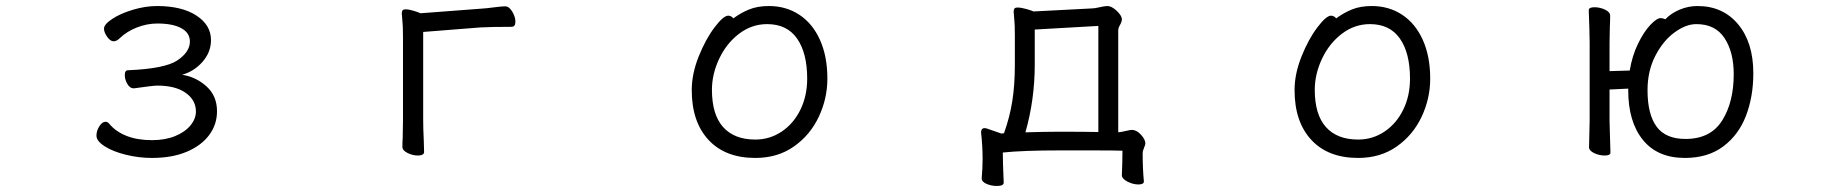

<svg xmlns="http://www.w3.org/2000/svg" viewBox="-20 -506 6040 637"><path d="M394 -257Q394 -273 405 -273Q528 -278 569 -306Q610 -334 610 -368Q610 -397 581.5 -412.5Q553 -428 502 -428Q468 -428 434.5 -415Q401 -402 377 -379Q367 -369 357 -369Q346 -369 335.5 -384Q325 -399 325 -411Q325 -425 352 -443Q379 -461 420.5 -473.5Q462 -486 501 -486Q583 -486 631.5 -454.5Q680 -423 680 -373Q680 -333 652 -301Q624 -269 584 -258Q630 -251 665 -219.5Q700 -188 700 -137Q700 -93 674 -58Q648 -23 599.5 -2.5Q551 18 484 18Q441 18 398 7.5Q355 -3 327.5 -20.5Q300 -38 300 -56Q300 -72 309.5 -87Q319 -102 330 -102Q337 -102 342 -96Q363 -70 399 -55.5Q435 -41 484 -41Q528 -41 561 -54.5Q594 -68 612 -90Q630 -112 630 -136Q630 -174 596 -198Q562 -222 502 -222Q488 -222 425 -213H423Q411 -213 402.5 -227.5Q394 -242 394 -257Z M1315 -437 1313 -461Q1313 -468 1315.5 -471.5Q1318 -475 1326 -475Q1337 -475 1353 -470Q1369 -465 1375 -462L1573 -477Q1592 -478 1622 -482Q1645 -485 1656 -485Q1669 -485 1679.5 -467.5Q1690 -450 1690 -434Q1690 -417 1677 -417Q1611 -417 1574 -415L1384 -400V-107Q1384 -81 1386 -39L1387 -1Q1387 4 1381.5 7Q1376 10 1367 10Q1349 10 1332 1.5Q1315 -7 1315 -19Q1315 -35 1316 -47L1317 -108V-380Q1317 -421 1315 -437Z M2531 -486Q2588 -486 2632 -457Q2676 -428 2700.5 -373.5Q2725 -319 2725 -245Q2725 -179 2696.5 -118.5Q2668 -58 2614 -20Q2560 18 2486 18Q2386 18 2330.5 -42Q2275 -102 2275 -207Q2275 -261 2298 -318.5Q2321 -376 2350.5 -415Q2380 -454 2396 -454Q2406 -454 2413 -445Q2437 -463 2465 -474.5Q2493 -486 2531 -486ZM2658 -245Q2658 -330 2624.5 -378Q2591 -426 2525 -426Q2474 -426 2432 -394Q2390 -362 2366 -311Q2342 -260 2342 -208Q2342 -126 2379 -84.5Q2416 -43 2486 -43Q2534 -43 2573.5 -69.5Q2613 -96 2635.5 -142Q2658 -188 2658 -245Z M3757 106Q3739 106 3720.5 96.5Q3702 87 3702 75V74Q3704 30 3704 -6Q3680 -7 3606 -7H3493Q3375 -7 3307 0Q3307 31 3310 100Q3310 111 3287 111Q3269 111 3253 104Q3237 97 3237 86V85Q3240 52 3240 22Q3240 -21 3235 -66V-68Q3235 -74 3238 -77.5Q3241 -81 3247 -81L3253 -80Q3266 -76 3302 -63L3311 -64Q3330 -117 3338.5 -170.5Q3347 -224 3347 -291V-386Q3347 -427 3345 -443L3343 -467Q3343 -474 3345.5 -477.5Q3348 -481 3356 -481Q3368 -481 3385.5 -476Q3403 -471 3409 -468L3601 -478Q3612 -478 3628 -482Q3646 -486 3654 -486Q3668 -486 3685 -470Q3702 -454 3702 -442Q3702 -434 3696 -423.5Q3690 -413 3690 -406V-67Q3700 -68 3715 -71.5Q3730 -75 3735 -75Q3751 -75 3765.5 -59Q3780 -43 3780 -30Q3780 -26 3775.5 -15.5Q3771 -5 3771 2Q3771 53 3775 95V96Q3775 106 3757 106ZM3413 -408V-292Q3413 -175 3382 -67Q3454 -69 3492 -69Q3582 -69 3624 -68V-420Z M4531 -486Q4588 -486 4632 -457Q4676 -428 4700.5 -373.5Q4725 -319 4725 -245Q4725 -179 4696.5 -118.5Q4668 -58 4614 -20Q4560 18 4486 18Q4386 18 4330.5 -42Q4275 -102 4275 -207Q4275 -261 4298 -318.5Q4321 -376 4350.5 -415Q4380 -454 4396 -454Q4406 -454 4413 -445Q4437 -463 4465 -474.5Q4493 -486 4531 -486ZM4658 -245Q4658 -330 4624.5 -378Q4591 -426 4525 -426Q4474 -426 4432 -394Q4390 -362 4366 -311Q4342 -260 4342 -208Q4342 -126 4379 -84.5Q4416 -43 4486 -43Q4534 -43 4573.5 -69.5Q4613 -96 4635.5 -142Q4658 -188 4658 -245Z M5320 -209V-106L5321 -68L5323 0Q5323 10 5304 10Q5286 10 5269 2Q5252 -6 5252 -18L5254 -106V-365L5253 -414L5251 -472Q5251 -482 5270 -482Q5288 -482 5305 -474Q5322 -466 5322 -454Q5322 -433 5321 -418L5320 -365V-270L5387 -272Q5395 -321 5414.5 -361Q5434 -401 5455.5 -423.5Q5477 -446 5489 -446Q5497 -446 5505 -442Q5524 -462 5552.5 -474Q5581 -486 5612 -486Q5696 -486 5746.5 -425.5Q5797 -365 5797 -263Q5797 -185 5772.5 -121.5Q5748 -58 5697 -20Q5646 18 5570 18Q5479 18 5430.5 -42Q5382 -102 5382 -206V-212ZM5732 -260Q5732 -333 5701.5 -379.5Q5671 -426 5608 -426Q5573 -426 5535 -398Q5497 -370 5471.5 -320Q5446 -270 5446 -207Q5446 -127 5476 -86Q5506 -45 5572 -45Q5655 -45 5693.5 -106Q5732 -167 5732 -260Z"/></svg>

Font: Fusion Kai T
Style: Regular
Weight: 400
Designer: Fontworks Inc.
Version: Version 24.134;May 13, 2024